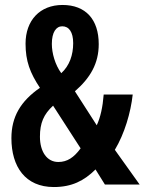

<svg xmlns="http://www.w3.org/2000/svg" viewBox="-20 -744 583 774"><path d="M232 -724C141 -724 83 -662 83 -568C83 -498 101 -450 141 -390C63 -336 26 -273 26 -187C26 -72 82 10 197 10C269 10 319 -15 365 -61L403 0H543L443 -140C482 -205 507 -290 515 -363H398C394 -312 385 -271 370 -239L282 -376C344 -430 378 -488 378 -566C378 -665 326 -724 232 -724ZM231 -638C258 -638 275 -615 275 -570C275 -522 260 -479 227 -449C202 -483 189 -530 189 -567C189 -614 206 -638 231 -638ZM194 -318 305 -146C278 -109 251 -91 215 -91C169 -91 141 -133 141 -193C141 -248 156 -283 194 -318Z"/></svg>

Font: Noto Sans Georgian ExtraCondensed SemiBold
Style: Regular
Weight: 600
Width: 2
Designer: Monotype Design Team, Akaki Razmadze
Foundry: Google LLC
Version: Version 2.005